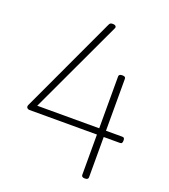

<svg xmlns="http://www.w3.org/2000/svg" viewBox="-198 -1287 1266 1441"><g transform="rotate(20 435.0 -567.0)"><path d="M650 14Q636 14 629.5 9Q623 4 623 -5V-327H85Q72 -327 64.5 -335.5Q57 -344 63 -359L422 -1130Q427 -1142 434.5 -1145.5Q442 -1149 456 -1148Q466 -1147 471.5 -1143.5Q477 -1140 478.5 -1133.5Q480 -1127 475 -1119L128 -377H623V-791Q623 -810 650 -810Q665 -810 671 -805.5Q677 -801 677 -791V-377H807Q817 -377 821.5 -372Q826 -367 826 -353Q826 -340 822 -333.5Q818 -327 807 -327H677V-5Q677 14 650 14Z"/></g></svg>

Font: Playwrite CL ExtraLight
Style: Regular
Weight: 200
Designer: Veronika Burian, José Scaglione
Foundry: TypeTogether
Version: Version 1.002